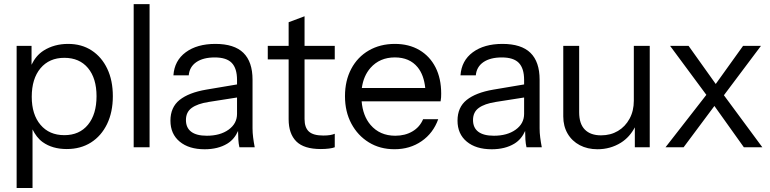

<svg xmlns="http://www.w3.org/2000/svg" viewBox="-20 -721 3751 935"><path d="M502.4 -386.2C484.3 -424.3 459 -454 426.4 -475.3C393.8 -496.6 355.6 -507.2 311.7 -507.2C266.5 -507.2 226.8 -496.3 192.6 -474.8C165.3 -457.4 146.9 -433.4 133.6 -405.6V-497.5H61V194.6H138.4V-90.8C150.7 -66.3 166 -44.6 187.8 -29C219.4 -6.4 258.5 4.8 304.9 4.8C350.1 4.8 389.5 -5.8 423 -27.1C456.6 -48.4 482.7 -78.4 501.4 -117C520.1 -155.8 529.5 -200.9 529.5 -252.6C529.5 -303.6 520.5 -348.1 502.4 -386.2ZM408.5 -113.7C380.8 -79.8 342.4 -62.8 293.3 -62.8C244.3 -62.8 205.6 -79.6 177.2 -113.2C148.8 -146.7 134.6 -192.2 134.6 -249.6C134.6 -308.4 148.8 -354.7 177.2 -388.6C205.6 -422.4 244.3 -439.4 293.3 -439.4C342.4 -439.4 380.8 -422.8 408.5 -389.6C436.2 -356.4 450.1 -310.6 450.1 -252.6C450.1 -193.8 436.2 -147.6 408.5 -113.7Z M708.4 -3.9V-700.8H631V-3.9Z M1212.7 -51.8C1210.7 -66.9 1209.8 -81.6 1209.8 -95.8V-333C1209.8 -391.1 1194.9 -434.6 1165.2 -463.7C1135.6 -492.6 1090.1 -507.2 1028.8 -507.2C969.4 -507.2 921.3 -493.6 884.5 -466.5C847.8 -439.4 827.8 -401.9 824.5 -354.2H899.1C901.6 -381.9 914.1 -403.4 936.3 -418.6C958.6 -433.7 988.4 -441.3 1025.9 -441.3C1063.9 -441.3 1091.5 -432.4 1108.6 -414.7C1125.7 -396.9 1134.3 -369.4 1134.3 -331.9V-309.8L984.2 -284.5C927.5 -274.8 884.2 -258 854.5 -234.2C824.8 -210.3 810 -176.7 810 -133.5C810 -90.3 825 -56.2 855 -31.4C885 -6.5 925.5 5.9 976.5 5.9C1019.7 5.9 1056.4 -3.1 1086.4 -21.2C1111.4 -36.2 1127.9 -57.8 1139.3 -83.2C1139.4 -67.1 1139.8 -52.7 1140.6 -41.5C1141.5 -27.3 1143.3 -14.8 1145.9 -3.8H1220.4C1217.2 -20.6 1214.6 -36.5 1212.7 -51.7ZM1134.3 -166.5C1134.3 -134.9 1120.6 -109.2 1093.1 -89.5C1065.7 -69.8 1030.4 -60 987.1 -60C953.6 -60 928.3 -66.5 911.2 -79.4C894.1 -92.3 885.5 -111.3 885.5 -136.5C885.5 -162.3 894.9 -182 913.6 -195.5C932.3 -209.1 959.7 -218.8 995.9 -224.5L1134.3 -246.2Z M1610.2 -431.7V-497.5H1463.1V-641.8L1385.6 -612.7V-497.5H1284V-431.7H1385.6V-140.4C1385.6 -93.2 1398.1 -57.4 1422.9 -32.4C1447.8 -7.6 1487.6 4.8 1542.5 4.8C1557.3 4.8 1570.7 3.9 1582.6 2.4C1594.6 0.9 1603.8 -1.3 1610.2 -3.9V-69.6C1604.4 -67.1 1596.8 -64.9 1587.5 -63.3C1578.1 -61.7 1567 -61 1554.1 -61C1521.8 -61 1498.6 -67.4 1484.4 -80.3C1470.2 -93.2 1463.1 -113.5 1463.1 -141.3V-431.7Z M2100.9 -393C2082.5 -429.1 2056.4 -457.2 2022.5 -477.2C1988.6 -497.1 1948.8 -507.2 1903 -507.2C1855.2 -507.2 1812.9 -496.5 1776.2 -475.3C1739.4 -454.1 1710.8 -424.1 1690.5 -385.7C1670.2 -347.3 1660 -303.1 1660 -252.7C1660 -202.4 1670.3 -157.9 1691 -119.1C1711.6 -80.5 1740 -49.9 1776.2 -27.7C1812.3 -5.4 1853.9 5.7 1901 5.7C1951.4 5.7 1995.4 -7.3 2033.1 -33.5C2070.9 -59.5 2097.8 -95.3 2114 -140.4H2040.4C2029.4 -114.6 2012 -94.8 1988.1 -80.9C1964.3 -66.9 1936.5 -60 1904.9 -60C1854.6 -60 1814.4 -77.7 1784.4 -112.8C1759.1 -142.4 1745.1 -181 1741.1 -227.5H2125.6C2126.9 -234.6 2127.7 -241 2128 -246.8C2128.3 -252.6 2128.5 -258.8 2128.5 -265.3C2128.5 -314.3 2119.3 -356.9 2100.9 -393.1ZM1742 -292.3C1747.4 -331.8 1761.5 -364.7 1784.4 -390.6C1814.4 -424.4 1853.9 -441.4 1903 -441.4C1950.7 -441.4 1987.7 -425.4 2013.8 -393.5C2034.4 -368.3 2046.5 -334.4 2050.9 -292.3Z M2610.7 -51.8C2608.7 -66.9 2607.8 -81.6 2607.8 -95.8V-333C2607.8 -391.1 2592.9 -434.6 2563.2 -463.7C2533.6 -492.6 2488.1 -507.2 2426.8 -507.2C2367.4 -507.2 2319.3 -493.6 2282.5 -466.5C2245.8 -439.4 2225.8 -401.9 2222.5 -354.2H2297.1C2299.6 -381.9 2312.1 -403.4 2334.3 -418.6C2356.6 -433.7 2386.4 -441.3 2423.9 -441.3C2461.9 -441.3 2489.5 -432.4 2506.6 -414.7C2523.7 -396.9 2532.3 -369.4 2532.3 -331.9V-309.8L2382.2 -284.5C2325.5 -274.8 2282.2 -258 2252.5 -234.2C2222.8 -210.3 2208 -176.7 2208 -133.5C2208 -90.3 2223 -56.2 2253 -31.4C2283 -6.5 2323.5 5.9 2374.5 5.9C2417.7 5.9 2454.4 -3.1 2484.4 -21.2C2509.4 -36.2 2525.9 -57.8 2537.3 -83.2C2537.4 -67.1 2537.8 -52.7 2538.6 -41.5C2539.5 -27.3 2541.3 -14.8 2543.9 -3.8H2618.4C2615.2 -20.6 2612.6 -36.5 2610.7 -51.7ZM2532.3 -166.5C2532.3 -134.9 2518.6 -109.2 2491.1 -89.5C2463.7 -69.8 2428.4 -60 2385.1 -60C2351.6 -60 2326.3 -66.5 2309.2 -79.4C2292.1 -92.3 2283.5 -111.3 2283.5 -136.5C2283.5 -162.3 2292.9 -182 2311.6 -195.5C2330.3 -209.1 2357.7 -218.8 2393.9 -224.5L2532.3 -246.2Z M3066.6 -497.5V-230.4C3066.6 -197.5 3059.7 -168.3 3045.8 -142.8C3031.9 -117.3 3013.1 -97.4 2989.2 -83.2C2965.3 -69 2937.9 -61.9 2906.9 -61.9C2872.7 -61.9 2846.4 -71.3 2828 -90C2809.6 -108.7 2800.4 -136.8 2800.4 -174.2V-497.5H2723V-153.8C2723 -122.2 2730.1 -94.4 2744.3 -70.1C2758.5 -45.9 2778.2 -27.3 2803.3 -14C2828.5 -0.8 2857.2 5.8 2889.5 5.8C2931.4 5.8 2969.5 -4.8 3003.7 -26.1C3033.6 -44.9 3055.3 -70.4 3071.5 -100.9V-4H3144.1V-497.5Z M3505.3 -257.2 3685.6 -497.5H3598.5L3465.5 -312L3333.3 -497.5H3243.3L3419.8 -259.1L3221 -3.9H3309.1L3459 -205L3602.4 -3.9H3692.4Z"/></svg>

Font: Diatome
Style: Regular
Weight: 400
Designer: 15.100.17
Foundry: 15.100.17
Version: Version 1.008;Fontself Maker 3.5.8